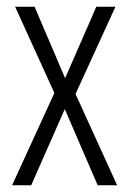

<svg xmlns="http://www.w3.org/2000/svg" viewBox="-20 -552 384 572"><path d="M142 -275 16 0H73L173 -227L271 0H329L205 -272L324 -532H267L174 -319L83 -532H25Z"/></svg>

Font: Noto Sans Myanmar UI ExtraCondensed Light
Style: Regular
Weight: 300
Width: 2
Designer: Monotype Design Team
Foundry: Monotype Imaging Inc.
Version: Version 2.103